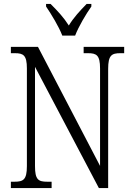

<svg xmlns="http://www.w3.org/2000/svg" viewBox="-20 -951 675 971"><path d="M295 -771H360C377 -816 415 -880 442 -918V-931H418C383 -895 353 -863 328 -822C302 -863 272 -895 236 -931H213V-918C239 -880 278 -816 295 -771ZM35 0H241V-32H219C174 -32 157 -42 157 -111V-613L480 0H527V-603C527 -672 545 -682 589 -682H608V-714H403V-682H425C468 -682 486 -672 486 -605V-112L172 -714H35V-682H55C98 -682 116 -672 116 -605V-111C116 -42 98 -32 53 -32H35Z"/></svg>

Font: Noto Serif Devanagari Condensed Light
Style: Regular
Weight: 300
Width: 3
Designer: Universal Thirst, Indian Type Foundry and the Monotype Design Team
Foundry: Monotype Imaging Inc.
Version: Version 2.004